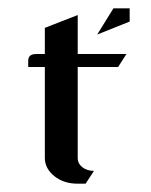

<svg xmlns="http://www.w3.org/2000/svg" viewBox="-20 -442 363 462"><path d="M47.9 -280.8V-295.9Q47.9 -312 66.9 -312H87.9V-375L167 -405.8V-312H284.2L264.2 -280.8H167V-62Q167 -48.3 178.2 -39.6Q189.5 -30.8 206.1 -30.8L186 0H167Q133.3 0 110.8 -18.1Q87.9 -36.6 87.9 -62V-280.8ZM213.9 -358.9 252.9 -421.9H292V-390.1Z"/></svg>

Font: Hhenum
Style: Regular
Weight: 400
Designer: T. Christopher White
Version: Version 1.0